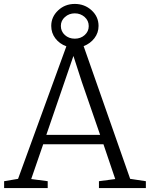

<svg xmlns="http://www.w3.org/2000/svg" viewBox="-20 -958 763 978"><path d="M482 -826Q482 -791 461 -763.5Q440 -736 406 -723L643 -47L723 -35V0H484V-35L567 -46L507 -223H200L139 -46L223 -35V0H1V-35L72 -47L318 -722Q283 -735 262 -762.5Q241 -790 241 -826Q241 -872 276 -905Q311 -938 361 -938Q411 -938 446.5 -905.5Q482 -873 482 -826ZM290 -826Q290 -798 310.5 -779.5Q331 -761 361 -761Q391 -761 411.5 -779.5Q432 -798 432 -825Q432 -853 411 -871.5Q390 -890 361 -890Q332 -890 311 -871.5Q290 -853 290 -826ZM216 -271H490L397 -540L354 -673Z"/></svg>

Font: Martel Light
Style: Regular
Weight: 300
Designer: Dan Reynolds
Foundry: Dan Reynolds
Version: Version 1.001; ttfautohint (v1.1) -l 5 -r 5 -G 72 -x 0 -D la